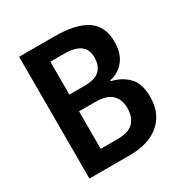

<svg xmlns="http://www.w3.org/2000/svg" viewBox="-165 -844 935 975"><g transform="rotate(-30 302.0 -357.0)"><path d="M286 -714Q414 -714 476.5 -671.5Q539 -629 539 -538Q539 -472 507 -431Q475 -390 422 -379V-374Q480 -361 518 -322.5Q556 -284 556 -206Q556 -109 493 -54.5Q430 0 320 0H81V-714ZM294 -420Q358 -420 384.5 -446.5Q411 -473 411 -522Q411 -613 287 -613H206V-420ZM206 -322V-102H306Q371 -102 399 -132Q427 -162 427 -215Q427 -264 397.5 -293Q368 -322 299 -322Z"/></g></svg>

Font: Noto Sans Lao SemiCondensed SemiBold
Style: Regular
Weight: 600
Width: 4
Designer: Monotype Design Team
Foundry: Monotype Imaging Inc.
Version: Version 2.003; ttfautohint (v1.8.4.7-5d5b)